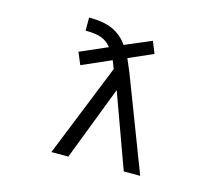

<svg xmlns="http://www.w3.org/2000/svg" viewBox="-105 -893 1210 1036"><g transform="rotate(15 500.0 -375.0)"><path d="M356.4 2H261.7L470.7 -517.6Q457 -553.7 453.1 -562.5L291 -491.2L262.7 -558.6L415 -625Q394.5 -652.3 362.8 -665.5Q331.1 -678.7 270.5 -678.7V-752Q351.6 -752 402.3 -729.5Q453.1 -707 488.3 -657.2L635.7 -719.7L662.1 -653.3L526.4 -593.8Q535.2 -574.2 557.6 -520.5L757.8 2H666L515.6 -412.1Z"/></g></svg>

Font: Gen Shin Gothic Monospace Regular
Style: Regular
Weight: 400
Designer: [Source Han Sans]
Ryoko NISHIZUKA  (kana & ideographs); Paul D. Hunt (Latin, Greek & Cyrillic); Wenlong ZHANG  (bopomofo
Version: Version 1.002.20150607